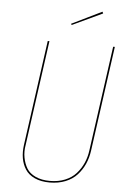

<svg xmlns="http://www.w3.org/2000/svg" viewBox="-58 -890 635 941"><g transform="rotate(5 259.5 -419.0)"><path d="M407.7 -847.2 411.6 -838.9 262.7 -769 259.3 -774.9ZM482.9 -680.7 411.1 -163.6Q406.2 -128.4 392.8 -98.1Q379.4 -67.9 356.9 -43.2Q334.5 -18.6 299.8 -4.6Q265.1 9.3 222.2 9.3Q179.2 9.3 148.4 -4.9Q117.7 -19 102.1 -43.5Q86.4 -67.9 81.3 -98.1Q76.2 -128.4 81.1 -163.6L152.8 -680.7H161.1L89.4 -164.1Q83.5 -131.3 89.1 -101.6Q94.7 -71.8 108.6 -48.8Q122.6 -25.9 152.1 -12.2Q181.6 1.5 222.7 1.5Q264.2 1.5 297.1 -12Q330.1 -25.4 351.3 -49.1Q372.6 -72.8 385.5 -101.8Q398.4 -130.9 402.8 -164.6L474.6 -680.7Z"/></g></svg>

Font: Fira Sans Compressed Eight
Style: Italic
Weight: 100
Width: 3
Italic angle: -8°
Designer: Carrois Corporate & Edenspiekermann AG
Foundry: Carrois Corporate GbR & Edenspiekermann AG
Version: Version 4.203;PS 004.203;hotconv 1.0.88;makeotf.lib2.5.64775